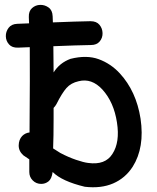

<svg xmlns="http://www.w3.org/2000/svg" viewBox="-20 -785 657 806"><path d="M336 -1Q404 7 455 -15Q506 -37 537 -85Q588 -166 570 -287Q552 -402 483 -477Q445 -518 394.5 -536.5Q344 -555 276 -538Q230 -521 205 -481Q205 -528 204 -591Q302 -595 362 -596Q386 -596 398.5 -611Q411 -626 410.5 -646Q410 -666 397.5 -681Q385 -696 360 -696Q300 -695 202 -691Q201 -704 201 -717Q200 -742 184 -753.5Q168 -765 148.5 -764.5Q129 -764 114.5 -751Q100 -738 101 -713Q102 -700 102 -687Q75 -686 52 -685Q28 -684 16 -668Q4 -652 4.5 -632.5Q5 -613 18 -598.5Q31 -584 56 -585Q78 -586 105 -587Q106 -481 104 -229Q86 -227 73 -214Q59 -199 58.5 -175Q58 -151 78 -133L103 -116V-63Q103 -42 117.5 -27.5Q132 -13 153 -13Q170 -13 183.5 -23.5Q197 -34 201 -63Q240 -24 336 -1ZM350 -101Q332 -103 299.5 -114Q267 -125 233 -143L203 -162Q204 -183 204.5 -218Q205 -253 205 -285.5Q205 -318 205 -332Q212 -339 217 -348Q240 -394 259 -415.5Q278 -437 310 -444Q365 -458 410 -409Q458 -356 471 -271Q484 -188 452 -139Q422 -91 350 -101Z"/></svg>

Font: Balsamiq Sans
Style: Regular
Weight: 400
Designer: Michael Angeles
Foundry: Balsamiq SRL
Version: Version 1.020; ttfautohint (v1.8.4.7-5d5b);gftools[0.9.26]